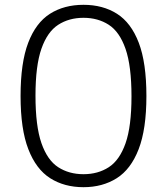

<svg xmlns="http://www.w3.org/2000/svg" viewBox="-20 -769 694 798"><path d="M327 9Q247.5 9 188.8 -28.2Q130 -65.5 97.8 -148.8Q65.5 -232 65.5 -370Q65.5 -508 97.2 -591.2Q129 -674.5 187.8 -711.8Q246.5 -749 327 -749Q407.5 -749 466.2 -711.8Q525 -674.5 556.8 -591.2Q588.5 -508 588.5 -370Q588.5 -232 556.2 -148.8Q524 -65.5 465 -28.2Q406 9 327 9ZM327 -45Q387 -45 432 -74Q477 -103 501.8 -173.5Q526.5 -244 526.5 -368.5Q526.5 -494.5 501.8 -565.8Q477 -637 432 -666Q387 -695 327 -695Q267 -695 222 -666Q177 -637 152.2 -566.5Q127.5 -496 127.5 -371.5Q127.5 -245.5 152.2 -174.2Q177 -103 222 -74Q267 -45 327 -45Z"/></svg>

Font: Encode Sans SmExp Lt
Style: Regular
Weight: 300
Width: 6
Designer: Multiple Designers
Foundry: Impallari Type
Version: Version 3.002; ttfautohint (v1.8.3) -l 8 -r 50 -G 200 -x 14 